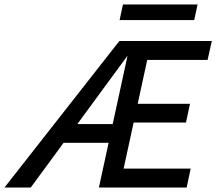

<svg xmlns="http://www.w3.org/2000/svg" viewBox="-57 -842 971 862"><path d="M-37 0 479 -658H564L81 0ZM169 -201 216 -285H519L501 -201ZM472 -292 491 -376H796L778 -292ZM387 0 530 -658H894L875 -573H604L498 -85H799L781 0ZM480 -752 495 -822H830L815 -752Z"/></svg>

Font: Ysabeau Infant SemiBold
Style: Italic
Weight: 600
Italic angle: -12°
Designer: Christian Thalmann (Catharsis Fonts)
Version: Version 2.002; featfreeze: ss01,ss02,lnum